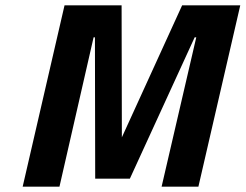

<svg xmlns="http://www.w3.org/2000/svg" viewBox="-20 -700 921 720"><path d="M222 -680H436L437 -185L663 -680H881L724 0H586L716 -560H710L467 -30H337L336 -560H331L203 0H65Z"/></svg>

Font: Cairo
Style: Bold Italic
Weight: 700
Italic angle: -13°
Designer: Mohamed Gaber, Accademia di Belle Arti di Urbino and others
Foundry: Kief Type Foundry, Accademia di Belle Arti di Urbino and others
Version: Version 3.011